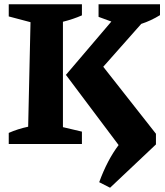

<svg xmlns="http://www.w3.org/2000/svg" viewBox="-20 -675 774 900"><path d="M21 0V-52Q64 -71 112 -81L123 -571L21 -598V-655H364V-603Q323 -585 275 -573V-79L364 -58V0ZM496 205 445 179Q483 75 536 5L289 -324L502 -574L442 -596V-655H730V-604Q688 -578 642 -563L464 -362L711 -48V2Z"/></svg>

Font: Piazzolla
Style: Bold
Weight: 700
Designer: Juan Pablo del Peral
Foundry: Huerta Tipografica
Version: Version 1.330